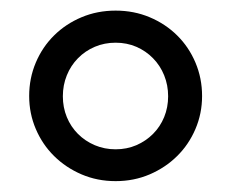

<svg xmlns="http://www.w3.org/2000/svg" viewBox="-20 -745 437 362"><path d="M35 -564Q35 -597.5 47.5 -627Q60 -656.5 82 -678.2Q104 -700 133.8 -712.5Q163.5 -725 198 -725Q232.5 -725 262.2 -712.5Q292 -700 314 -678.2Q336 -656.5 348.5 -627Q361 -597.5 361 -564Q361 -531 348.5 -501.8Q336 -472.5 314 -450.8Q292 -429 262.2 -416.2Q232.5 -403.5 198 -403.5Q163.5 -403.5 133.8 -416.2Q104 -429 82 -450.8Q60 -472.5 47.5 -501.8Q35 -531 35 -564ZM98.5 -563.5Q98.5 -542.5 106 -524.2Q113.5 -506 127 -492.5Q140.5 -479 158.8 -471.2Q177 -463.5 198 -463.5Q219 -463.5 237 -471.2Q255 -479 268.5 -492.5Q282 -506 289.5 -524.2Q297 -542.5 297 -563.5Q297 -584.5 289.5 -603Q282 -621.5 268.5 -635.2Q255 -649 237 -656.8Q219 -664.5 198 -664.5Q177 -664.5 158.8 -656.8Q140.5 -649 127 -635.2Q113.5 -621.5 106 -603Q98.5 -584.5 98.5 -563.5Z"/></svg>

Font: Lato TR
Style: Regular
Weight: 400
Designer: Lukasz Dziedzic
Foundry: tyPoland Lukasz Dziedzic
Version: Version 1.104 2013